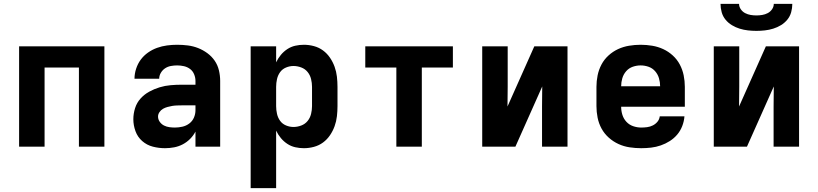

<svg xmlns="http://www.w3.org/2000/svg" viewBox="-20 -760 4240 995"><path d="M79 0V-520H521V0H389V-410H211V0Z M835 8Q803 8 772 0Q741 -8 717 -29Q693 -50 682 -80.5Q671 -111 671 -142Q671 -171 680 -199.5Q689 -228 708.5 -249.5Q728 -271 753.5 -285Q779 -299 807 -307.5Q835 -316 864 -318.5Q893 -321 922 -321H993V-341Q993 -358 986 -375Q979 -392 965 -402.5Q951 -413 933.5 -417Q916 -421 898 -421Q882 -421 865.5 -418Q849 -415 835.5 -406Q822 -397 813.5 -382.5Q805 -368 805 -352H677Q677 -378 685.5 -404Q694 -430 709.5 -451Q725 -472 747 -487.5Q769 -503 794 -512Q819 -521 845.5 -524.5Q872 -528 898 -528Q926 -528 953.5 -524.5Q981 -521 1006.5 -511Q1032 -501 1054.5 -484.5Q1077 -468 1092.5 -445.5Q1108 -423 1114.5 -395.5Q1121 -368 1121 -341V0H993V-78Q982 -57 965 -40Q948 -23 927 -12Q906 -1 882.5 3.5Q859 8 835 8ZM886 -99Q906 -99 925.5 -103.5Q945 -108 961 -120Q977 -132 985 -150.5Q993 -169 993 -189V-214H922Q910 -214 897 -213.5Q884 -213 872 -211Q860 -209 847.5 -205.5Q835 -202 824.5 -196Q814 -190 806.5 -179Q799 -168 799 -156Q799 -141 808 -128.5Q817 -116 830 -109.5Q843 -103 857.5 -101Q872 -99 886 -99Z M1279 215V-520H1411V-437Q1421 -458 1435.5 -475.5Q1450 -493 1469 -505.5Q1488 -518 1510 -523Q1532 -528 1555 -528Q1581 -528 1607 -521Q1633 -514 1654 -498.5Q1675 -483 1690 -461Q1705 -439 1714 -414Q1723 -389 1726 -362.5Q1729 -336 1729 -310V-210Q1729 -184 1726 -157.5Q1723 -131 1714 -106Q1705 -81 1690 -59Q1675 -37 1654 -21.5Q1633 -6 1607 1Q1581 8 1555 8Q1532 8 1510 3Q1488 -2 1469 -14.5Q1450 -27 1435.5 -44.5Q1421 -62 1411 -83V215ZM1501 -102Q1521 -102 1541 -109.5Q1561 -117 1574 -133Q1587 -149 1592 -169.5Q1597 -190 1597 -210V-310Q1597 -330 1592 -350.5Q1587 -371 1574 -387Q1561 -403 1541 -410.5Q1521 -418 1501 -418Q1481 -418 1462 -410Q1443 -402 1431.5 -386Q1420 -370 1415.5 -350Q1411 -330 1411 -310V-210Q1411 -190 1415.5 -170Q1420 -150 1431.5 -134Q1443 -118 1462 -110Q1481 -102 1501 -102Z M2034 0V-410H1873V-520H2327V-410H2166V0Z M2479 0V-520H2611V-312Q2611 -286 2610.5 -260Q2610 -234 2610 -208L2749 -520H2921V0H2789V-208Q2789 -234 2789.5 -260Q2790 -286 2790 -312L2651 0Z M3303 8Q3273 8 3243 3.5Q3213 -1 3185.5 -13.5Q3158 -26 3135 -46.5Q3112 -67 3097.5 -93.5Q3083 -120 3077 -150Q3071 -180 3071 -210V-310Q3071 -340 3077 -369.5Q3083 -399 3097 -425.5Q3111 -452 3133.5 -472.5Q3156 -493 3183 -505.5Q3210 -518 3240 -523Q3270 -528 3300 -528Q3330 -528 3360 -523Q3390 -518 3417 -505.5Q3444 -493 3466.5 -472.5Q3489 -452 3503 -425.5Q3517 -399 3523 -369.5Q3529 -340 3529 -310V-207H3199Q3199 -185 3205.5 -164.5Q3212 -144 3226.5 -128.5Q3241 -113 3261.5 -106Q3282 -99 3303 -99Q3318 -99 3333.5 -101Q3349 -103 3363 -110Q3377 -117 3387 -129Q3397 -141 3399 -157H3527Q3525 -131 3515.5 -106.5Q3506 -82 3489.5 -62.5Q3473 -43 3451 -29Q3429 -15 3404.5 -6.5Q3380 2 3354.5 5Q3329 8 3303 8ZM3199 -313H3401Q3401 -334 3395 -354.5Q3389 -375 3375 -391Q3361 -407 3341 -414Q3321 -421 3300 -421Q3279 -421 3259 -414Q3239 -407 3225 -391Q3211 -375 3205 -354.5Q3199 -334 3199 -313Z M3679 0V-520H3811V-312Q3811 -286 3810.5 -260Q3810 -234 3810 -208L3949 -520H4121V0H3989V-208Q3989 -234 3989.5 -260Q3990 -286 3990 -312L3851 0ZM3900 -600Q3878 -600 3856 -602.5Q3834 -605 3813 -611.5Q3792 -618 3773 -629.5Q3754 -641 3740 -658Q3726 -675 3720 -696.5Q3714 -718 3714 -740H3810Q3810 -725 3819 -712Q3828 -699 3841.5 -692Q3855 -685 3870 -682.5Q3885 -680 3900 -680Q3915 -680 3930 -682.5Q3945 -685 3958.5 -692Q3972 -699 3981 -712Q3990 -725 3990 -740H4086Q4086 -718 4080 -696.5Q4074 -675 4060 -658Q4046 -641 4027 -629.5Q4008 -618 3987 -611.5Q3966 -605 3944 -602.5Q3922 -600 3900 -600Z"/></svg>

Font: Iosevka Aile Extrabold
Style: Regular
Weight: 800
Designer: Belleve Invis
Foundry: Belleve Invis
Version: Version 27.3.5; ttfautohint (v1.8.4)